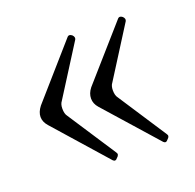

<svg xmlns="http://www.w3.org/2000/svg" viewBox="-75 -468 520 511"><g transform="rotate(-20 185.0 -212.5)"><path d="M164.1 -38.1 34.2 -185.1Q22.9 -197.8 22.9 -211.9Q22.9 -225.6 34.2 -240.2L164.1 -388.2Q168.9 -393.1 176.8 -387.2Q183.6 -380.4 180.2 -374L90.8 -232.9Q85 -225.6 85 -212.9Q85 -198.2 90.8 -190.9L180.2 -54.2Q185.5 -47.4 176.8 -40Q170.4 -31.7 164.1 -38.1ZM307.1 -38.1 176.8 -185.1Q166 -197.3 166 -211.9Q166 -226.6 176.8 -240.2L307.1 -388.2Q312 -393.1 319.8 -387.2Q326.7 -380.4 323.2 -374L233.9 -232.9Q228 -225.6 228 -212.9Q228 -198.2 233.9 -190.9L323.2 -54.2Q328.6 -47.4 319.8 -40Q313.5 -31.7 307.1 -38.1Z"/></g></svg>

Font: Junicode SmCond Light
Style: Regular
Weight: 300
Width: 4
Designer: Peter S. Baker
Version: Version 2.206